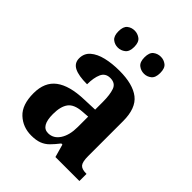

<svg xmlns="http://www.w3.org/2000/svg" viewBox="-215 -866 991 991"><g transform="rotate(45 280.0 -370.5)"><path d="M188 10Q127 10 84.5 -29.5Q42 -69 42 -153Q42 -234 94 -273Q146 -312 250 -315L327 -318V-374Q327 -426 316 -457.5Q305 -489 267 -489Q232 -489 218.5 -459Q205 -429 205 -381Q143 -381 112 -396.5Q81 -412 81 -447Q81 -483 107 -505.5Q133 -528 176.5 -538.5Q220 -549 274 -549Q372 -549 421.5 -510.5Q471 -472 471 -378V-123Q471 -81 483 -66.5Q495 -52 527 -52H530V0H355L335 -71H327Q306 -44 288 -26Q270 -8 246.5 1Q223 10 188 10ZM241 -60Q280 -60 303.5 -96Q327 -132 327 -191V-267L286 -264Q231 -260 210 -231.5Q189 -203 189 -148Q189 -60 241 -60ZM374 -627Q351 -627 333.5 -641Q316 -655 316 -689Q316 -724 333.5 -737.5Q351 -751 374 -751Q396 -751 413.5 -737.5Q431 -724 431 -689Q431 -655 413.5 -641Q396 -627 374 -627ZM183 -627Q160 -627 143 -641Q126 -655 126 -689Q126 -724 143 -737.5Q160 -751 183 -751Q205 -751 223 -737.5Q241 -724 241 -689Q241 -655 223 -641Q205 -627 183 -627Z"/></g></svg>

Font: Noto Serif Tamil SemiCondensed
Style: Bold Italic
Weight: 700
Width: 4
Italic angle: -12°
Designer: Indian Type Foundry, Tom Grace, and the Monotype Design Team
Foundry: Monotype Imaging Inc.
Version: Version 2.003; ttfautohint (v1.8.4.7-5d5b)